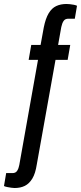

<svg xmlns="http://www.w3.org/2000/svg" viewBox="-88 -753 407 965"><path d="M-15 192Q-21 192 -31.5 190.5Q-42 189 -52 187Q-62 185 -68 182L-57 117H-25Q-9 117 -1.5 105Q6 93 9 76L103 -452H56L69 -527H116L132 -615Q141 -660 156.5 -686Q172 -712 194.5 -722.5Q217 -733 246 -733Q253 -733 263 -732Q273 -731 283 -729Q293 -727 299 -724L288 -659H256Q239 -659 231.5 -647.5Q224 -636 220 -617L204 -527H265L252 -452H191L97 73Q90 119 74.5 144.5Q59 170 37 181Q15 192 -15 192Z"/></svg>

Font: Archivo ExtraCondensed Medium
Style: Italic
Weight: 500
Width: 2
Italic angle: -10°
Designer: Hector Gatti
Foundry: Omnibus-Type
Version: Version 2.001